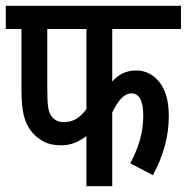

<svg xmlns="http://www.w3.org/2000/svg" viewBox="-20 -642 644 662"><path d="M367 -542V-361Q384 -380 404 -389.5Q424 -399 449 -399Q498 -399 530 -358.5Q562 -318 562 -242Q562 -189 548 -138Q534 -87 507 -38L429 -79Q449 -115 461.5 -156.5Q474 -198 474 -242Q474 -320 433 -320Q398 -320 367 -254V0H278V-173Q260 -159 238.5 -150Q217 -141 191 -141Q153 -141 128.5 -155Q104 -169 88 -189Q70 -212 62 -244Q54 -276 54 -335V-542H0V-622H604V-542ZM143 -542V-340Q143 -293 146 -272.5Q149 -252 159 -239Q174 -221 200 -221Q226 -221 245 -233.5Q264 -246 278 -266V-542Z"/></svg>

Font: Noto Sans ExtraCondensed Medium
Style: Regular
Weight: 500
Width: 2
Designer: Monotype Design Team
Foundry: Monotype Imaging Inc.
Version: Version 2.013; ttfautohint (v1.8.4.7-5d5b)